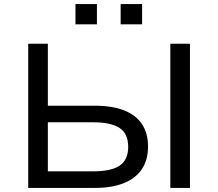

<svg xmlns="http://www.w3.org/2000/svg" viewBox="-20 -919 1068 939"><path d="M118 0V-705H214V-402H445Q528 -402 586 -379.5Q644 -357 674 -312.5Q704 -268 704 -202Q704 -137 674 -92Q644 -47 586 -23.5Q528 0 445 0ZM214 -81H434Q525 -81 566 -109.5Q607 -138 607 -201Q607 -265 565 -293Q523 -321 434 -321H214ZM813 0V-705H909V0ZM570 -800V-899H675V-800ZM349 -800V-899H454V-800Z"/></svg>

Font: Nunito Sans 7pt SemiExpanded
Style: Regular
Weight: 400
Width: 6
Designer: Vernon Adams
Foundry: Vernon Adams
Version: Version 3.101;gftools[0.9.27]